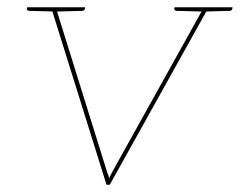

<svg xmlns="http://www.w3.org/2000/svg" viewBox="-20 -510 662 530"><path d="M274 0 121 -490H128Q132 -490 133.5 -488Q135 -486 136 -483L276 -34Q278 -29 279.5 -25Q281 -21 281 -16Q282 -21 284.5 -25Q287 -29 289 -34L539 -483Q541 -487 544 -488.5Q547 -490 549 -490H556L283 0ZM127 -482 128 -490H144L143 -482ZM534 -482 535 -490H551L550 -482ZM140 -490 138 -478 61 -480Q59 -480 56.5 -481.5Q54 -483 54 -485L55 -490ZM215 -490 214 -485Q214 -483 211.5 -481.5Q209 -480 207 -480L130 -478V-490ZM547 -490 545 -478 468 -480Q466 -480 463.5 -481.5Q461 -483 461 -485L462 -490ZM622 -490 621 -485Q621 -483 618.5 -481.5Q616 -480 614 -480L537 -478V-490Z"/></svg>

Font: Aleo Thin
Style: Italic
Weight: 250
Italic angle: -7°
Designer: Alessio Laiso
Foundry: Alessio Laiso
Version: Version 2.001;gftools[0.9.29]